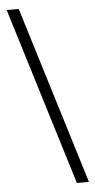

<svg xmlns="http://www.w3.org/2000/svg" viewBox="-63 -830 519 1046"><g transform="rotate(-5 196.0 -307.0)"><path d="M15 -793H81L380 179H314Z"/></g></svg>

Font: KaiGen Gothic CN Regular
Style: Regular
Weight: 400
Designer: Ryoko NISHIZUKA  (kana & ideographs); Paul D. Hunt (Latin, Greek & Cyrillic); Wenlong ZHANG  (bopomofo); Sandoll Communi
Foundry: Adobe Systems Incorporated
Version: Version 1.002.20150501